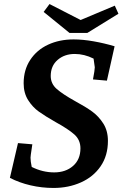

<svg xmlns="http://www.w3.org/2000/svg" viewBox="-20 -915 610 950"><path d="M29 -35 69 -207 140 -201Q139 -192 135.5 -170.5Q132 -149 131 -135Q131 -117 137 -89Q191 -62 248 -62Q305 -62 341.5 -94Q378 -126 378 -181Q378 -223 347.5 -250Q317 -277 255 -311Q204 -340 172.5 -362.5Q141 -385 119 -420Q97 -455 97 -503Q97 -569 129.5 -618.5Q162 -668 218 -694Q274 -720 344 -720Q390 -720 443.5 -710.5Q497 -701 547 -686L509 -516L440 -522Q449 -569 449 -582Q449 -587 443 -625Q397 -648 350 -648Q299 -648 265 -618.5Q231 -589 231 -539Q231 -501 260.5 -475Q290 -449 351 -415Q403 -387 435.5 -363.5Q468 -340 491 -304Q514 -268 514 -218Q514 -145 478 -92.5Q442 -40 380.5 -12.5Q319 15 245 15Q187 15 131 2Q75 -11 29 -35ZM379 -816 548 -887 566 -847 412 -752H324L196 -856L225 -895Z"/></svg>

Font: Andada Pro
Style: Bold Italic
Weight: 700
Italic angle: -7°
Designer: Carolina Giovagnoli
Foundry: Huerta Tipografica
Version: Version 3.005; ttfautohint (v1.8.4)